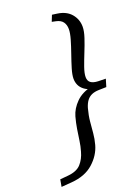

<svg xmlns="http://www.w3.org/2000/svg" viewBox="-235 -787 722 988"><g transform="rotate(-20 126.0 -293.0)"><path d="M329 -314 316.5 -272.5 275.5 -271.5Q252.5 -271 236 -263.8Q219.5 -256.5 208.5 -241.8Q197.5 -227 190.5 -203.5Q180.5 -166.5 177.5 -134.5Q174.5 -102.5 172 -72.8Q169.5 -43 161 -12Q146.5 40.5 101.5 80.8Q56.5 121 -18 127L-75.5 131.5L-68.5 92.5L-24.5 88.5Q24.5 84 47.5 58.2Q70.5 32.5 80.5 -5Q88.5 -31.5 92.5 -60.8Q96.5 -90 101.5 -121.2Q106.5 -152.5 115.5 -185.5Q126.5 -224.5 159.5 -257.5Q192.5 -290.5 248.5 -302L244.5 -288Q218.5 -295 202.8 -307.2Q187 -319.5 179.8 -335.5Q172.5 -351.5 172.5 -370.5Q172.5 -391 182.2 -423.8Q192 -456.5 205 -493.5Q218 -530.5 227.8 -564Q237.5 -597.5 237.5 -619Q237.5 -642.5 226.2 -658.2Q215 -674 189 -679.5L167.5 -684L181 -718L209.5 -714Q257.5 -707 283 -676.8Q308.5 -646.5 308.5 -606.5Q308.5 -582 297.2 -548Q286 -514 271.2 -477.8Q256.5 -441.5 245.2 -409.5Q234 -377.5 234 -357Q234 -336 247.5 -326Q261 -316 287.5 -315Z"/></g></svg>

Font: Newsreader 14pt
Style: Italic
Weight: 400
Italic angle: -17°
Designer: Hugues Gentile
Foundry: Production Type
Version: Version 1.003